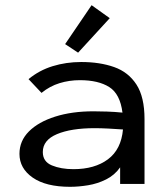

<svg xmlns="http://www.w3.org/2000/svg" viewBox="-20 -709 640 740"><path d="M250 11Q157 11 106 -24.5Q55 -60 55 -116Q55 -166 91.5 -202.5Q128 -239 192.5 -259.5Q257 -280 340 -280Q363 -280 392.5 -279Q422 -278 452 -275Q443 -347 401 -373.5Q359 -400 288 -400Q247 -400 209.5 -388.5Q172 -377 140 -351L90 -404Q131 -438 183 -454Q235 -470 293 -470Q365 -470 420 -450.5Q475 -431 506 -383Q537 -335 537 -250V0H443V-64Q422 -34 389 -17.5Q356 -1 319.5 5Q283 11 250 11ZM145 -123Q145 -86 180 -71.5Q215 -57 263 -57Q345 -57 396 -95Q447 -133 454 -210Q427 -212 397.5 -213.5Q368 -215 345 -215Q254 -215 199.5 -192Q145 -169 145 -123ZM281 -506 231 -539 333 -689 403 -639Z"/></svg>

Font: Inconsolata Expanded Medium
Style: Regular
Weight: 500
Width: 7
Monospace: yes
Designer: Raph Levien, Cyreal, Brenton Simpson
Foundry: Raph Levien, Cyreal, Google
Version: Version 3.001; ttfautohint (v1.8.2.53-6de2)